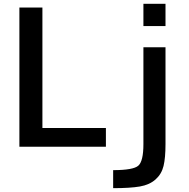

<svg xmlns="http://www.w3.org/2000/svg" viewBox="-20 -771 996 1010"><path d="M203.1 -731.4V-97.7H537.1V1H82V-731.4ZM575.2 218.8V124Q680.7 124 707.5 100.6Q734.4 77.1 734.4 -12.7V-522.5H850.6V-12.7Q850.6 59.6 840.3 102.1Q830.1 144.5 798.3 172.9Q766.6 201.2 715.8 210Q665 218.8 575.2 218.8ZM734.4 -633.8V-751H850.6V-633.8Z"/></svg>

Font: Gen Shin Gothic Medium
Style: Regular
Weight: 500
Designer: [Source Han Sans]
Ryoko NISHIZUKA  (kana & ideographs); Paul D. Hunt (Latin, Greek & Cyrillic); Wenlong ZHANG  (bopomofo
Version: Version 1.002.20150607